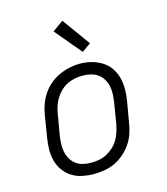

<svg xmlns="http://www.w3.org/2000/svg" viewBox="-115 -859 830 956"><g transform="rotate(-15 300.0 -381.0)"><path d="M251 8Q221 8 191.5 2Q162 -4 138 -19.5Q114 -35 97.5 -58Q81 -81 73.5 -109Q66 -137 66.5 -167.5Q67 -198 72 -228L90 -338Q94 -365 103.5 -391.5Q113 -418 129 -442.5Q145 -467 167.5 -486Q190 -505 216 -517Q242 -529 269.5 -535Q297 -541 324 -541Q355 -541 383.5 -533.5Q412 -526 436.5 -511Q461 -496 477.5 -472.5Q494 -449 501.5 -421Q509 -393 509 -362.5Q509 -332 504 -302L485 -192Q481 -165 472 -138.5Q463 -112 446.5 -88Q430 -64 407.5 -44.5Q385 -25 359 -13Q333 -1 305.5 3.5Q278 8 251 8ZM252 -50Q273 -50 293 -53.5Q313 -57 332 -67Q351 -77 367 -91.5Q383 -106 394 -124Q405 -142 411.5 -162Q418 -182 422 -202L440 -312Q443 -333 444 -354Q445 -375 440.5 -394.5Q436 -414 425.5 -431.5Q415 -449 398.5 -460Q382 -471 362 -475.5Q342 -480 321 -480Q301 -480 281 -476Q261 -472 242 -462.5Q223 -453 207.5 -438Q192 -423 181 -405Q170 -387 163.5 -367.5Q157 -348 154 -328L135 -218Q132 -198 131.5 -177Q131 -156 135 -136.5Q139 -117 149.5 -99.5Q160 -82 175.5 -70.5Q191 -59 211 -54.5Q231 -50 252 -50ZM354 -594 240 -730 296 -770 400 -626Z"/></g></svg>

Font: Iosevka Curly Slab LtEx
Style: Italic
Weight: 300
Width: 7
Italic angle: -9°
Monospace: yes
Designer: Belleve Invis
Foundry: Belleve Invis
Version: Version 11.1.0; ttfautohint (v1.8.3)